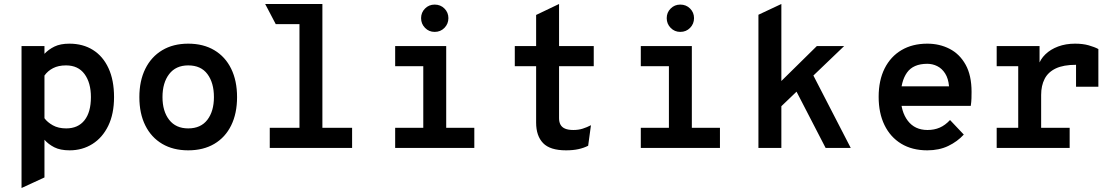

<svg xmlns="http://www.w3.org/2000/svg" viewBox="-20 -742 5584 963"><path d="M88 201V-511H203V-472Q223.5 -494 253.2 -508.5Q283 -523 328 -523Q396 -523 446.2 -491.5Q496.5 -460 524.2 -400Q552 -340 552 -255Q552 -171 523 -111.2Q494 -51.5 443.5 -19.8Q393 12 329 12Q282.5 12 252.5 -3.2Q222.5 -18.5 203 -41V148ZM312 -98Q371.5 -98 403.8 -138.8Q436 -179.5 436 -255Q436 -327 404 -370.5Q372 -414 311 -414Q273 -414 246.2 -400.2Q219.5 -386.5 203 -363V-149Q217.5 -129 245 -113.5Q272.5 -98 312 -98Z M924 12Q848.5 12 793.5 -20.5Q738.5 -53 708.8 -112.8Q679 -172.5 679 -255Q679 -336.5 708.8 -396.8Q738.5 -457 793.5 -490Q848.5 -523 924 -523Q1000 -523 1055 -490.2Q1110 -457.5 1139.5 -397.2Q1169 -337 1169 -255Q1169 -173 1139.5 -113Q1110 -53 1055 -20.5Q1000 12 924 12ZM924 -98Q987 -98 1020 -141Q1053 -184 1053 -255Q1053 -326.5 1020.5 -370.2Q988 -414 924 -414Q862 -414 828.5 -370.5Q795 -327 795 -255Q795 -184 828.5 -141Q862 -98 924 -98Z M1482 0V-722H1597V0ZM1333 0V-101H1746V0ZM1363 -621 1310 -722H1597V-621Z M2103 0V-511H2218V0ZM1962 0V-101H2359V0ZM1962 -410V-511H2178V-410ZM2160 -582Q2131.5 -582 2111.8 -602.2Q2092 -622.5 2092 -651Q2092 -679.5 2111.8 -699.2Q2131.5 -719 2160 -719Q2189.5 -719 2209.2 -699.2Q2229 -679.5 2229 -651Q2229 -622.5 2209.2 -602.2Q2189.5 -582 2160 -582Z M2819 12Q2739 12 2704 -24.2Q2669 -60.5 2669 -127V-410H2562V-511H2669V-667L2784 -722V-511H2958V-410H2784V-149Q2784 -130 2791.2 -116.8Q2798.5 -103.5 2814.2 -96.8Q2830 -90 2856 -90Q2881.5 -90 2902.8 -96.8Q2924 -103.5 2944 -114L2930 -11Q2908.5 0 2881.5 6Q2854.5 12 2819 12Z M3335 0V-511H3450V0ZM3194 0V-101H3591V0ZM3194 -410V-511H3410V-410ZM3392 -582Q3363.5 -582 3343.8 -602.2Q3324 -622.5 3324 -651Q3324 -679.5 3343.8 -699.2Q3363.5 -719 3392 -719Q3421.5 -719 3441.2 -699.2Q3461 -679.5 3461 -651Q3461 -622.5 3441.2 -602.2Q3421.5 -582 3392 -582Z M3784 0V-668L3899 -722V0ZM3882 -193V-319L4077 -511H4214ZM4121 0 3968 -296 4052 -378 4247 0Z M4631 12Q4555 12 4500.2 -21.2Q4445.5 -54.5 4416.2 -114.8Q4387 -175 4387 -256Q4387 -339 4417 -398.8Q4447 -458.5 4501.8 -490.8Q4556.5 -523 4631 -523Q4692.5 -523 4743 -497Q4793.5 -471 4823.2 -417.5Q4853 -364 4853 -281Q4853 -267.5 4852.5 -249Q4852 -230.5 4849 -211H4475V-309H4740Q4736.5 -348.5 4720.5 -373.5Q4704.5 -398.5 4681 -410.2Q4657.5 -422 4631 -422Q4560.5 -422 4529.2 -378Q4498 -334 4498 -258Q4498 -182.5 4533.2 -136.2Q4568.5 -90 4632 -90Q4666 -90 4693.5 -102Q4721 -114 4745 -140L4814 -67Q4782 -32 4736.2 -10Q4690.5 12 4631 12Z M4979 0V-101H5087V-410H4979V-511H5194V-398L5188 -413Q5197.5 -444.5 5223.2 -469.5Q5249 -494.5 5287.2 -508.8Q5325.5 -523 5372 -523Q5410.5 -523 5440 -514.8Q5469.5 -506.5 5489 -496V-307H5377V-462L5426 -412Q5411 -414.5 5398.2 -415.8Q5385.5 -417 5377 -417Q5314 -417 5275.5 -398.8Q5237 -380.5 5219.5 -346.5Q5202 -312.5 5202 -266V-101H5345V0Z"/></svg>

Font: Overpass Mono
Style: Bold
Weight: 700
Monospace: yes
Designer: Delve Withrington, Dave Bailey
Foundry: Delve Fonts LLC
Version: Version 4.000